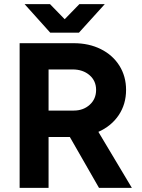

<svg xmlns="http://www.w3.org/2000/svg" viewBox="-20 -909 686 929"><path d="M75 -700H337Q410 -700 467.5 -671.5Q525 -643 557.5 -591.5Q590 -540 590 -474Q590 -405 554.5 -352Q519 -299 456 -271L618 0H459L318 -246H215V0H75ZM337 -374Q383 -374 414 -402Q445 -430 445 -474Q445 -518 413 -545.5Q381 -573 331 -573H215V-374ZM99 -889H222L293 -816L364 -889H487L362 -751H223Z"/></svg>

Font: Oak Sans
Style: Bold
Weight: 700
Designer: Erik Kennedy, Walven
Foundry: Erik Kennedy, Walven
Version: Version 1.000